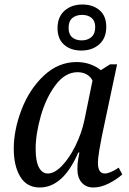

<svg xmlns="http://www.w3.org/2000/svg" viewBox="-20 -821 570 851"><path d="M41 -162Q41 -245 75.5 -335Q110 -425 174 -485.5Q238 -546 320 -546Q352 -546 380 -536Q408 -526 427 -510L468 -536H499L431 -215Q426 -191 420 -154.5Q414 -118 414 -100Q414 -52 444 -52Q468 -52 506 -78L522 -48Q498 -26 462.5 -8Q427 10 394 10Q361 10 342 -12Q323 -34 323 -72Q323 -97 327 -118.5Q331 -140 332 -145H327Q260 10 156 10Q99 10 70 -37.5Q41 -85 41 -162ZM354 -288 390 -464Q381 -482 363.5 -491.5Q346 -501 324 -501Q269 -501 226.5 -444.5Q184 -388 161 -307.5Q138 -227 138 -161Q138 -106 152.5 -79Q167 -52 192 -52Q222 -52 255 -86.5Q288 -121 315 -176Q342 -231 354 -288ZM235 -696Q235 -746 266 -773.5Q297 -801 345 -801Q392 -801 421.5 -775.5Q451 -750 451 -702Q451 -652 420 -624.5Q389 -597 340 -597Q294 -597 264.5 -622.5Q235 -648 235 -696ZM402 -701Q402 -728 386 -741.5Q370 -755 344 -755Q317 -755 300.5 -741Q284 -727 284 -697Q284 -669 300 -655.5Q316 -642 342 -642Q368 -642 385 -656.5Q402 -671 402 -701Z"/></svg>

Font: Noto Serif Narrow
Style: Italic
Weight: 400
Width: 4
Italic angle: -12°
Designer: Monotype Design Team
Foundry: Monotype Imaging Inc.
Version: Version 1.001